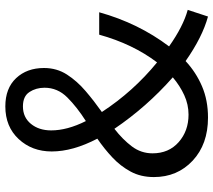

<svg xmlns="http://www.w3.org/2000/svg" viewBox="-60 -727 800 720"><g transform="rotate(-90 340.0 -367.0)"><path d="M125 -195Q125 -134 167 -97Q209 -60 270 -60Q308 -60 343 -76Q378 -92 410 -119Q299 -217 217 -338Q177 -307 151 -272.5Q125 -238 125 -195ZM211 -575Q211 -515 246 -445Q298 -478 334.5 -514.5Q371 -551 371 -600Q371 -632 355 -656.5Q339 -681 301 -681Q260 -681 235.5 -651Q211 -621 211 -575ZM663 -63 638 13Q561 -8 471 -71Q429 -32 376.5 -9.5Q324 13 259 13Q159 13 97.5 -44.5Q36 -102 36 -190Q36 -239 56.5 -277Q77 -315 109.5 -345.5Q142 -376 180 -402Q132 -494 132 -573Q132 -647 178.5 -697Q225 -747 301 -747Q369 -747 407 -706.5Q445 -666 445 -602Q445 -554 420.5 -516Q396 -478 358.5 -446Q321 -414 280 -385Q357 -267 466 -178Q535 -269 570 -395H654Q613 -248 526 -133Q601 -80 663 -63Z"/></g></svg>

Font: Noto Sans CJK KR Regular (TTF)
Style: Regular
Weight: 400
Designer: Ryoko NISHIZUKA 西塚涼子 (kana & ideographs); Paul D. Hunt (Latin, Greek & Cyrillic); Wenlong ZHANG 张文龙 (bopomofo); Sandoll 
Foundry: Adobe Systems Incorporated
Version: Version 1.004;PS 1.004;hotconv 1.0.82;makeotf.lib2.5.63406